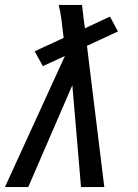

<svg xmlns="http://www.w3.org/2000/svg" viewBox="-36 -755 556 775"><path d="M-16 0 226 -529 137 -488 104 -548 221 -602 219 -617Q216 -647 212 -676.5Q208 -706 201 -735H295L304 -660L307 -641L408 -688L440 -628L315 -570L385 0H291L256 -411L78 0Z"/></svg>

Font: Iosevka Medium
Style: Italic
Weight: 500
Italic angle: -9°
Monospace: yes
Designer: Belleve Invis
Foundry: Belleve Invis
Version: Version 32.5.0; ttfautohint (v1.8.4)